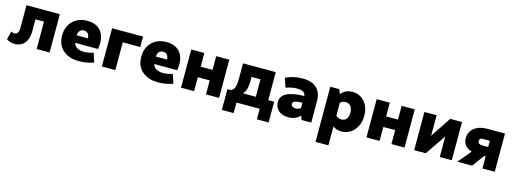

<svg xmlns="http://www.w3.org/2000/svg" viewBox="-24 -1330 6341 2378"><g transform="rotate(15 3147.0 -141.5)"><path d="M89 10Q31 10 -14 -22L13 -129Q33 -115 56 -115Q80 -115 95 -137Q110 -159 110 -194V-491H538V0H372V-351H263V-200Q263 -101 217 -45.5Q171 10 89 10Z M919 10Q786 10 709.5 -57.5Q633 -125 633 -244Q633 -359 704 -429.5Q775 -500 891 -500Q996 -500 1054.5 -440Q1113 -380 1113 -273Q1113 -241 1106 -197H812Q836 -118 946 -118Q1004 -118 1066 -139L1104 -22Q1010 10 919 10ZM879 -373Q815 -373 806 -292H950Q950 -331 931.5 -352Q913 -373 879 -373Z M1208 0V-490H1605V-356H1381V0Z M1934 10Q1801 10 1724.5 -57.5Q1648 -125 1648 -244Q1648 -359 1719 -429.5Q1790 -500 1906 -500Q2011 -500 2069.5 -440Q2128 -380 2128 -273Q2128 -241 2121 -197H1827Q1851 -118 1961 -118Q2019 -118 2081 -139L2119 -22Q2025 10 1934 10ZM1894 -373Q1830 -373 1821 -292H1965Q1965 -331 1946.5 -352Q1928 -373 1894 -373Z M2223 0V-490H2391V-314H2543V-490H2711V0H2543V-179H2391V0Z M2783 135V-131H2822Q2887 -143 2887 -285V-490H3307V-131H3383V135H3232V0H2934V135ZM3032 -289Q3032 -184 2982 -131H3147V-355H3032Z M3600 10Q3521 10 3474 -30.5Q3427 -71 3427 -138Q3427 -216 3499 -254Q3571 -292 3724 -296Q3721 -362 3614 -362Q3550 -362 3473 -335L3433 -452Q3532 -500 3651 -500Q3770 -500 3831.5 -442Q3893 -384 3893 -272V0H3768L3750 -52Q3694 10 3600 10ZM3601 -163Q3601 -143 3617.5 -131Q3634 -119 3660 -119Q3696 -119 3724 -142V-210Q3657 -208 3629 -197Q3601 -186 3601 -163Z M4006 217V-490H4121L4145 -433Q4200 -500 4289 -500Q4384 -500 4445 -430Q4506 -360 4506 -251Q4506 -139 4441.5 -64.5Q4377 10 4280 10Q4217 10 4171 -25V217ZM4171 -328V-165Q4199 -134 4243 -134Q4284 -134 4307 -162.5Q4330 -191 4330 -242Q4330 -296 4305.5 -326Q4281 -356 4239 -356Q4197 -356 4171 -328Z M4601 0V-490H4769V-314H4921V-490H5089V0H4921V-179H4769V0Z M5213 0V-490H5369V-226L5544 -490H5695V0H5541V-264L5361 0Z M5765 0 5906 -167Q5791 -200 5791 -311Q5791 -391 5853.5 -440.5Q5916 -490 6017 -490H6246V0H6088V-156H6069L5955 0ZM6017 -275H6088V-355H5996Q5955 -355 5955 -317Q5955 -275 6017 -275Z"/></g></svg>

Font: Cantarell Extra Bold
Style: Regular
Weight: 800
Designer: Dave Crossland, Nikolaus Waxweiler, Florian Fecher, Jacques Le Bailly, Eben Sorkin, Alexei Vanyashin, Alexios Zavras, Em
Version: Version 0.303